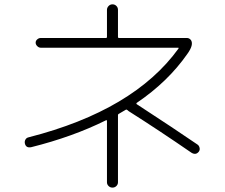

<svg xmlns="http://www.w3.org/2000/svg" viewBox="-20 -813 1040 886"><path d="M124 -133.8Q99.6 -128.9 94.7 -151.4Q92.8 -161.1 97.7 -169.4Q102.5 -177.7 113.3 -179.7Q597.7 -303.7 803.7 -588.9Q805.7 -592.8 801.8 -592.8H168Q159.2 -592.8 151.9 -600.1Q144.5 -607.4 144.5 -616.2Q144.5 -625 151.9 -631.3Q159.2 -637.7 168 -637.7H468.8Q473.6 -637.7 473.6 -642.6V-767.6Q473.6 -777.3 481 -785.2Q488.3 -793 499 -793Q509.8 -793 517.1 -785.6Q524.4 -778.3 524.4 -767.6V-642.6Q524.4 -637.7 529.3 -637.7H842.8Q853.5 -637.7 861.3 -627.9Q875 -606.4 844.7 -564.5Q754.9 -435.5 610.4 -337.9Q609.4 -336.9 609.4 -335Q609.4 -333 611.3 -332Q788.1 -216.8 890.6 -146.5Q898.4 -141.6 900.9 -131.3Q903.3 -121.1 897.5 -113.3Q883.8 -95.7 863.3 -108.4Q715.8 -210 574.2 -299.8Q571.3 -301.8 568.4 -304.7Q564.5 -308.6 560.5 -306.6Q538.1 -293 527.3 -287.1Q524.4 -286.1 524.4 -281.2V-277.3V28.3Q524.4 38.1 517.1 45.4Q509.8 52.7 499 52.7Q488.3 52.7 481 45.4Q473.6 38.1 473.6 28.3V-254.9Q473.6 -259.8 468.8 -257.8Q315.4 -181.6 124 -133.8Z"/></svg>

Font: Rounded-L Mgen+ 1mn light
Style: Regular
Weight: 200
Designer: [Source Han Sans]
Ryoko NISHIZUKA  (kana & ideographs); Paul D. Hunt (Latin, Greek & Cyrillic); Wenlong ZHANG  (bopomofo
Version: Version 1.059.20150602